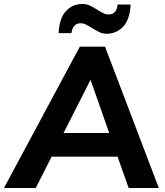

<svg xmlns="http://www.w3.org/2000/svg" viewBox="-50 -947 829 967"><path d="M598 0 542 -158H210L130 0H-30L352 -712H479L750 0ZM270 -277H500L406 -545ZM365 -927Q384 -927 401.5 -919.5Q419 -912 441 -897Q459 -886 471.5 -880Q484 -874 496 -874Q538 -874 542 -924H608Q604 -848 570 -812.5Q536 -777 487 -777Q468 -777 450.5 -785Q433 -793 412 -807Q394 -818 381.5 -824Q369 -830 357 -830Q316 -830 310 -780H245Q249 -856 282.5 -891.5Q316 -927 365 -927Z"/></svg>

Font: Muli ExtraBold
Style: Italic
Weight: 800
Italic angle: -4.541°
Designer: Vernon Adams
Foundry: Vernon Adams
Version: Version 2.000